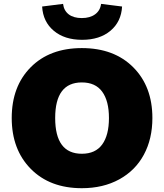

<svg xmlns="http://www.w3.org/2000/svg" viewBox="-20 -967 854 999"><path d="M199.2 -933.1 308.1 -946.8Q312.5 -911.6 337.6 -892.3Q362.8 -873 405.8 -873Q448.2 -873 474.9 -892.6Q501.5 -912.1 505.9 -946.8L615.2 -933.1Q610.8 -854 554.7 -806.9Q498.5 -759.8 407.2 -759.8Q315.9 -759.8 259.8 -806.9Q203.6 -854 199.2 -933.1ZM41 -353Q41 -517.6 139.9 -617.2Q238.8 -716.8 405.8 -716.8Q573.7 -716.8 673.3 -616.9Q772.9 -517.1 772.9 -353Q772.9 -244.6 728.5 -162.1Q684.1 -79.6 600.3 -33.7Q516.6 12.2 405.8 12.2Q239.3 12.2 140.1 -88.4Q41 -189 41 -353ZM267.1 -353Q267.1 -167 405.8 -167Q476.6 -167 511.7 -215.3Q546.9 -263.7 546.9 -353Q546.9 -441.9 511.7 -490Q476.6 -538.1 405.8 -538.1Q267.1 -538.1 267.1 -353Z"/></svg>

Font: Mulish ExtraBlack
Style: Regular
Weight: 1000
Designer: Vernon Adams
Foundry: Vernon Adams
Version: Version 3.603; ttfautohint (v1.8.3)